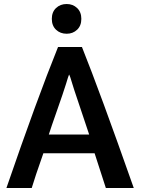

<svg xmlns="http://www.w3.org/2000/svg" viewBox="-20 -930 715 956"><path d="M646 6H507L451 -167H196Q153 -45 138 6H12Q164 -436 269 -696H388Q477 -474 646 6ZM424 -260 350 -481Q345 -496 339.5 -514.5Q334 -533 330.5 -543.5Q327 -554 324 -559Q320 -550 309 -513Q295 -468 264.5 -381.5Q234 -295 223 -260ZM312 -762Q280 -762 259 -782Q238 -802 238 -836Q238 -870 259 -890Q280 -910 312 -910Q343 -910 364 -890Q385 -870 385 -836Q385 -802 364 -782Q343 -762 312 -762Z"/></svg>

Font: Repo
Style: DemiBold
Weight: 600
Designer: Stefan Peev
Foundry: Context Ltd
Version: Version 001.000